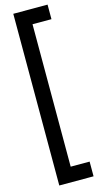

<svg xmlns="http://www.w3.org/2000/svg" viewBox="-161 -951 617 1185"><g transform="rotate(-15 147.0 -358.5)"><path d="M279 190H60V-907H279V-814H158V96H279Z"/></g></svg>

Font: TypoPRO Sinkin Sans
Style: 500 Medium
Weight: 500
Designer: Keith Bates
Foundry: K-Type
Version: Sinkin Sans (version 1.0)  by Keith Bates   •   © 2014   www